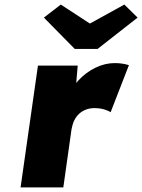

<svg xmlns="http://www.w3.org/2000/svg" viewBox="-20 -820 622 840"><path d="M70 0 146 -533H320L305 -358L270 -388Q290 -432 322.5 -467.5Q355 -503 397 -523.5Q439 -544 482 -544Q500 -544 515.5 -541.5Q531 -539 544 -535L464 -329Q454 -336 435 -341.5Q416 -347 393 -347Q373 -347 356 -340.5Q339 -334 326 -322Q313 -310 305 -293.5Q297 -277 293 -255L257 0ZM307 -606 172 -743 246 -800 387 -708H357L524 -800L582 -743L407 -606Z"/></svg>

Font: Lexend ExtBd
Style: Italic
Weight: 800
Italic angle: -8.13011°
Designer: Bonnie Shaver-Troup, Thomas Jockin
Foundry: Lexend
Version: Version 1.007